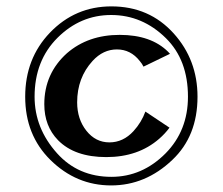

<svg xmlns="http://www.w3.org/2000/svg" viewBox="-20 -767 695 599"><path d="M353.5 -658.2Q451.2 -658.2 504.4 -605.5Q507.3 -602.5 510.3 -599.1L427.7 -559.1Q422.9 -568.8 416 -576.7Q387.7 -612.8 344.7 -612.8Q301.8 -612.8 269 -577.1Q220.7 -524.4 220.7 -447.8Q220.7 -395.5 249.5 -359.1Q278.3 -322.8 321.3 -322.8Q364.3 -322.8 396.5 -357.9Q421.4 -385.3 433.6 -418.9L508.8 -368.7Q495.1 -350.1 476.6 -334Q411.1 -276.9 311.5 -276.9Q212.9 -276.9 161.1 -329.6Q118.2 -373.5 118.2 -441.9Q118.2 -537.6 189 -601.1Q254.9 -658.2 353.5 -658.2ZM327.6 -747.1Q445.8 -747.1 522 -662.6Q596.2 -580.1 596.2 -465.3Q596.2 -342.3 517.6 -268.1Q434.1 -188.5 326.7 -188.5Q217.8 -188.5 137.2 -268.1Q58.6 -345.7 58.6 -465.3Q58.6 -584.5 135.7 -665Q214.4 -747.1 327.6 -747.1ZM326.7 -720.2Q231 -720.2 159.7 -649.4Q87.9 -578.1 87.9 -465.3Q87.9 -366.7 158.2 -288.6Q224.1 -215.3 327.6 -215.3Q423.8 -215.3 496.6 -288.6Q566.4 -359.4 566.4 -465.3Q566.4 -580.1 497.6 -647.9Q424.3 -720.2 326.7 -720.2Z"/></svg>

Font: Klaudia
Style: Bold
Weight: 700
Designer: Wojciech Kalinowski "wmk69" (wmk69@o2.pl)
Foundry: Wojciech Kalinowski "wmk69" (wmk69@o2.pl)
Version: Version 3.1.0; 2021-05-10